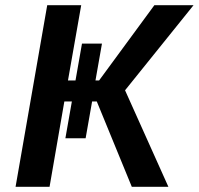

<svg xmlns="http://www.w3.org/2000/svg" viewBox="-20 -720 766 740"><path d="M488 0H629L462 -372L726 -700H575L362 -410H348L373 -552H296L271 -410H242L293 -700H162L40 0H171L228 -329H257L232 -187H310L335 -329H353Z"/></svg>

Font: Fixel Display SemiBold
Style: Italic
Weight: 600
Italic angle: -10°
Designer: AlfaBravo + MacPaw
Foundry: Kyrylo Tkachov, Marchela Mozhyna, Serhii Makarenko, Maria Weinstein, Zakhar Kryvoshyya
Version: Version 1.210;Glyphs 3.2 (3217)